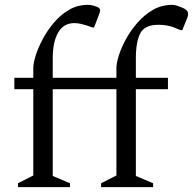

<svg xmlns="http://www.w3.org/2000/svg" viewBox="-20 -770 794 790"><path d="M54 0V-16L117 -48V-403H39V-450H117V-490Q117 -510 127 -542Q137 -574 156 -609.5Q175 -645 202 -677Q229 -709 264 -729.5Q299 -750 341 -750Q354 -750 364 -747Q374 -744 379 -742Q392 -737 392 -727Q392 -721 387 -709L367 -657H360L341 -664Q328 -668 314 -671.5Q300 -675 286 -675Q242 -675 219.5 -636.5Q197 -598 197 -530V-450H459V-490Q459 -510 469 -542Q479 -574 498.5 -609.5Q518 -645 546 -677Q574 -709 609.5 -729.5Q645 -750 688 -750Q697 -750 707 -747Q717 -744 724 -741Q754 -730 754 -713Q754 -704 750 -695L730 -646H723L696 -657Q668 -668 631 -668Q576 -668 557.5 -633.5Q539 -599 539 -530V-450H671V-403H539V-46L610 -16V0H396V-16L459 -48V-403H197V-46L268 -16V0Z"/></svg>

Font: Spectral SC
Style: Regular
Weight: 400
Designer: Jean-Baptiste Levee
Foundry: Production Type
Version: Version 2.001